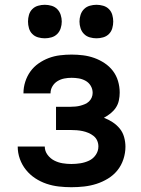

<svg xmlns="http://www.w3.org/2000/svg" viewBox="-20 -770 590 802"><path d="M278 12Q252 12 225.5 9Q199 6 174 -2.5Q149 -11 127 -25.5Q105 -40 88.5 -60.5Q72 -81 63 -106Q54 -131 54 -158H167Q167 -139 178.5 -123.5Q190 -108 206.5 -99.5Q223 -91 241.5 -88Q260 -85 278 -85Q297 -85 316 -88Q335 -91 352 -99Q369 -107 380 -123Q391 -139 391 -158Q391 -171 386 -182.5Q381 -194 371 -202Q361 -210 349 -215Q337 -220 325 -222.5Q313 -225 300.5 -226Q288 -227 275 -227H214V-324H275Q285 -324 295.5 -325Q306 -326 315.5 -328.5Q325 -331 334.5 -335Q344 -339 351.5 -346Q359 -353 363 -362.5Q367 -372 367 -382Q367 -398 359 -411.5Q351 -425 337.5 -432.5Q324 -440 309 -442.5Q294 -445 279 -445Q263 -445 248 -442Q233 -439 220 -431Q207 -423 199 -409.5Q191 -396 191 -380H78V-381Q78 -405 85.5 -428.5Q93 -452 107 -471.5Q121 -491 141 -505Q161 -519 183.5 -527.5Q206 -536 230.5 -539Q255 -542 279 -542Q303 -542 327 -539Q351 -536 373.5 -528Q396 -520 416.5 -506.5Q437 -493 451.5 -474Q466 -455 473 -431.5Q480 -408 480 -383Q480 -367 476.5 -350.5Q473 -334 464 -320.5Q455 -307 442 -296.5Q429 -286 414 -278Q433 -271 450.5 -259.5Q468 -248 480.5 -232.5Q493 -217 498.5 -197Q504 -177 504 -157Q504 -131 495.5 -105Q487 -79 470.5 -58.5Q454 -38 431 -24Q408 -10 383 -2Q358 6 331.5 9Q305 12 278 12ZM383 -610Q369 -610 355 -614Q341 -618 331 -628Q321 -638 316.5 -652Q312 -666 312 -680Q312 -694 316.5 -708Q321 -722 331 -732Q341 -742 355 -746Q369 -750 383 -750Q397 -750 411 -746Q425 -742 435 -732Q445 -722 449 -708Q453 -694 453 -680Q453 -666 449 -652Q445 -638 435 -628Q425 -618 411 -614Q397 -610 383 -610ZM167 -610Q153 -610 139 -614Q125 -618 115 -628Q105 -638 101 -652Q97 -666 97 -680Q97 -694 101 -708Q105 -722 115 -732Q125 -742 139 -746Q153 -750 167 -750Q181 -750 195 -746Q209 -742 219 -732Q229 -722 233.5 -708Q238 -694 238 -680Q238 -666 233.5 -652Q229 -638 219 -628Q209 -618 195 -614Q181 -610 167 -610Z"/></svg>

Font: Lode Term
Style: Bold
Weight: 700
Monospace: yes
Designer: Belleve Invis
Foundry: Belleve Invis
Version: Version 29.2.0